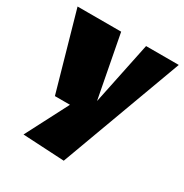

<svg xmlns="http://www.w3.org/2000/svg" viewBox="-163 -639 922 961"><g transform="rotate(30 298.0 -158.5)"><path d="M596 -510 337 193 97 180 224 -65H137L11 -510H263L332 -149L407 -510Z"/></g></svg>

Font: Sansita Black
Style: Regular
Weight: 900
Designer: Pablo Cosgaya
Foundry: Omnibus-Type
Version: Version 1.006; ttfautohint (v1.5)